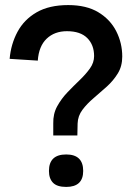

<svg xmlns="http://www.w3.org/2000/svg" viewBox="-20 -727 525 757"><path d="M129 -488 18 -495Q23 -553 49 -601.5Q75 -650 124.5 -678.5Q174 -707 249 -707Q321 -707 368 -678.5Q415 -650 438.5 -603.5Q462 -557 462 -504Q462 -466 444.5 -437.5Q427 -409 401 -385.5Q375 -362 349 -340Q323 -318 305 -294Q287 -270 286 -240L285 -193H190V-240Q189 -278 205.5 -308Q222 -338 246 -363Q270 -388 294 -411Q318 -434 334.5 -457Q351 -480 351 -506Q351 -550 324 -577Q297 -604 244 -604Q195 -604 164 -574.5Q133 -545 129 -488ZM173 -53Q173 -118 241 -118Q308 -118 308 -53Q308 10 241 10Q205 10 189 -6.5Q173 -23 173 -53Z"/></svg>

Font: Haskoy SemiBold
Style: Regular
Weight: 600
Designer: Ertekin Erdin
Foundry: Ertekin Erdin
Version: Version 1.500; ttfautohint (v1.8.3)